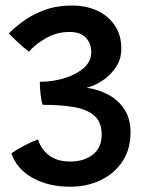

<svg xmlns="http://www.w3.org/2000/svg" viewBox="-20 -688 556 709"><path d="M238.5 1.5Q159 1.5 100.2 -31.2Q41.5 -64 22 -121.5Q40 -135 69 -150Q98 -165 120.5 -173Q131.5 -136.5 161.5 -114Q191.5 -91.5 239 -91.5Q290.5 -91.5 323 -117.2Q355.5 -143 355.5 -191Q355.5 -236.5 329 -260.2Q302.5 -284 253.5 -292.5Q204.5 -301 137 -301Q133.5 -312 130.2 -336.8Q127 -361.5 127 -386Q173.5 -386 217 -399Q260.5 -412 288.8 -436.5Q317 -461 317 -495.5Q317 -527.5 297 -548.8Q277 -570 236 -570Q189.5 -570 148.8 -546.5Q108 -523 87 -497Q63.5 -515 41 -536.5Q18.5 -558 13 -564.5Q29 -582 60.8 -606.2Q92.5 -630.5 139.2 -649Q186 -667.5 247 -667.5Q297 -667.5 338 -649Q379 -630.5 403.5 -594.8Q428 -559 428 -508Q428 -471 408.8 -441.2Q389.5 -411.5 360 -391.5Q330.5 -371.5 300 -364Q343 -358 379.8 -338.5Q416.5 -319 439.2 -284.5Q462 -250 462 -199Q462 -136.5 432 -91.5Q402 -46.5 351.5 -22.5Q301 1.5 238.5 1.5Z"/></svg>

Font: Grandstander Medium
Style: Regular
Weight: 500
Designer: Tyler Finck
Foundry: Etcetera Type Co
Version: Version 1.200; ttfautohint (v1.8.3)